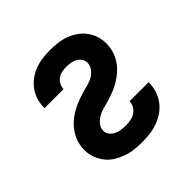

<svg xmlns="http://www.w3.org/2000/svg" viewBox="-145 -655 789 789"><g transform="rotate(-45 250.0 -260.0)"><path d="M251 8Q229 8 206 5.5Q183 3 162 -4.5Q141 -12 121.5 -24Q102 -36 88 -54Q74 -72 66.5 -93.5Q59 -115 59 -138Q59 -154 62.5 -170Q66 -186 73 -200.5Q80 -215 90 -228Q100 -241 112 -252Q124 -263 137.5 -271.5Q151 -280 165.5 -287Q180 -294 195.5 -299.5Q211 -305 226.5 -309.5Q242 -314 258 -318Q274 -322 288 -330.5Q302 -339 312 -352.5Q322 -366 322 -382Q322 -394 315 -405Q308 -416 297 -422Q286 -428 273.5 -430Q261 -432 249 -432Q236 -432 223 -429.5Q210 -427 199.5 -419.5Q189 -412 182.5 -400Q176 -388 176 -375H65V-377Q65 -399 71.5 -421Q78 -443 91 -461Q104 -479 122 -492.5Q140 -506 161 -514Q182 -522 204 -525Q226 -528 249 -528Q271 -528 293 -525.5Q315 -523 335.5 -515.5Q356 -508 374.5 -495.5Q393 -483 406.5 -465Q420 -447 426.5 -426Q433 -405 433 -383Q433 -366 429.5 -350.5Q426 -335 419 -320Q412 -305 402 -292Q392 -279 380 -268.5Q368 -258 354.5 -249Q341 -240 326.5 -233Q312 -226 296.5 -220.5Q281 -215 265.5 -210.5Q250 -206 234.5 -202Q219 -198 205 -189.5Q191 -181 180.5 -168Q170 -155 170 -138Q170 -125 178.5 -114Q187 -103 199 -97.5Q211 -92 224.5 -90Q238 -88 251 -88Q265 -88 279 -90.5Q293 -93 305 -100.5Q317 -108 324.5 -120.5Q332 -133 332 -147V-148H443V-146Q443 -123 436 -100.5Q429 -78 415.5 -59.5Q402 -41 383 -27.5Q364 -14 342 -6Q320 2 297 5Q274 8 251 8Z"/></g></svg>

Font: Iosevka SS18
Style: Bold
Weight: 700
Monospace: yes
Designer: Belleve Invis
Foundry: Belleve Invis
Version: Version 25.1.1; ttfautohint (v1.8.4)